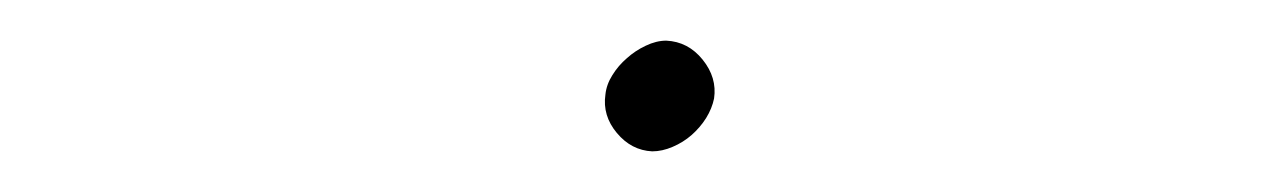

<svg xmlns="http://www.w3.org/2000/svg" viewBox="-20 -392 627 94"><path d="M276.4 -345.7Q276.9 -350.6 279.8 -355.2Q282.7 -359.9 286.9 -363.5Q291 -367.2 296.1 -369.6Q301.3 -372.1 306.2 -372.1Q316.9 -371.6 324 -362.8Q331.1 -354 329.6 -343.8Q328.6 -338.9 325.7 -334.2Q322.8 -329.6 318.6 -325.9Q314.5 -322.3 309.3 -320.1Q304.2 -317.9 299.3 -317.9Q289.1 -318.4 282 -326.9Q274.9 -335.4 276.4 -345.7Z"/></svg>

Font: TypoPRO Roboto Mono
Style: Italic
Weight: 250
Designer: Google
Version: Version 2.000986; 2015; ttfautohint (v1.3)